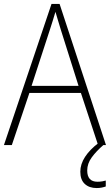

<svg xmlns="http://www.w3.org/2000/svg" viewBox="-20 -735 557 973"><path d="M477 0 390 -264H129L40 0H0L241 -715H282L517 0ZM288 -585Q282 -605 275 -628Q268 -651 261 -675Q254 -652 247 -629Q240 -606 233 -585L140 -300H378ZM422 129Q422 186 474 186Q487 186 498.5 184Q510 182 516 180V210Q508 213 496 215.5Q484 218 470 218Q432 218 409.5 197Q387 176 387 135Q387 97 411 60Q435 23 480 -11L504 0Q468 31 445 62.5Q422 94 422 129Z"/></svg>

Font: Noto Sans Khmer UI SemiCondensed ExtraLight
Style: Regular
Weight: 200
Width: 4
Designer: Danh Hong and the Monotype Design Team
Foundry: Monotype Imaging Inc.
Version: Version 2.002; ttfautohint (v1.8.4.7-5d5b)